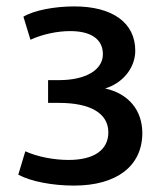

<svg xmlns="http://www.w3.org/2000/svg" viewBox="-20 -564 505 599"><path d="M424 -149C424 -46 344 15 211 15C143 15 76 2 37 -19L59 -92C96 -75 148 -65 194 -65C273 -65 318 -96 318 -151C318 -210 263 -243 164 -243H130V-314H164C248 -314 301 -346 301 -395C301 -441 265 -467 199 -467C158 -467 112 -457 75 -440L53 -512C87 -532 150 -544 212 -544C331 -544 402 -493 402 -406C402 -353 364 -305 308 -288C381 -272 424 -220 424 -149Z"/></svg>

Font: Repo Medium
Style: Regular
Weight: 500
Designer: Stefan Peev
Foundry: Context Ltd
Version: Version 1.502